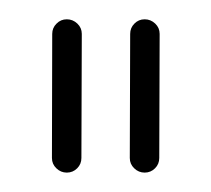

<svg xmlns="http://www.w3.org/2000/svg" viewBox="-20 -612 220 200"><path d="M49.6 -591.9Q55.9 -591.9 60.6 -587.4Q65.2 -583 65.2 -576.7L64.8 -447.4Q64.8 -441.1 60.4 -436.7Q55.9 -432.2 49.6 -432.2Q43.3 -432.2 38.7 -436.7Q34.1 -441.1 34.1 -447.4L34.4 -576.7Q34.4 -583 38.9 -587.4Q43.3 -591.9 49.6 -591.9ZM130.7 -591.9Q137 -591.9 141.7 -587.4Q146.3 -583 146.3 -576.7L145.9 -447.4Q145.9 -441.1 141.5 -436.7Q137 -432.2 130.7 -432.2Q124.4 -432.2 119.8 -436.7Q115.2 -441.1 115.2 -447.4L115.6 -576.7Q115.6 -583 120 -587.4Q124.4 -591.9 130.7 -591.9Z"/></svg>

Font: 26F Galaxy Sans Ultra Light
Style: Regular
Weight: 200
Designer: C₂₉H₂₅N₃O₅
Version: Version 1.100